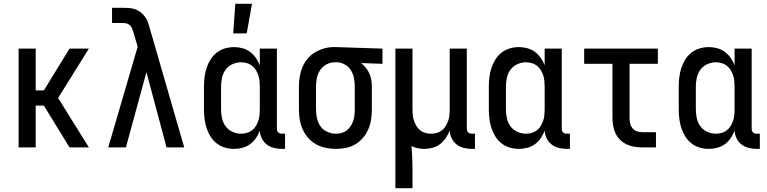

<svg xmlns="http://www.w3.org/2000/svg" viewBox="-20 -776 4040 1011"><path d="M78 0V-520H168V-300H211L346 -520H448L286 -260L448 0H346L211 -220H168V0Z M550 0 705 -530 683 -604V-605Q680 -615 676 -625Q672 -635 664.5 -642.5Q657 -650 646.5 -652.5Q636 -655 625 -655H570V-735H625Q642 -735 658.5 -734Q675 -733 691 -727.5Q707 -722 720.5 -711.5Q734 -701 743.5 -687.5Q753 -674 759 -658Q765 -642 769 -626L950 0H857L751 -396L643 0Z M1208 -600 1219 -756H1307L1279 -600ZM1213 8Q1188 8 1164 1Q1140 -6 1120.5 -21.5Q1101 -37 1088 -58Q1075 -79 1067.5 -102.5Q1060 -126 1057 -150.5Q1054 -175 1054 -200V-320Q1054 -345 1057 -369.5Q1060 -394 1067.5 -417.5Q1075 -441 1088 -462Q1101 -483 1120.5 -498.5Q1140 -514 1164 -521Q1188 -528 1213 -528Q1235 -528 1257 -522Q1279 -516 1296.5 -503Q1314 -490 1327 -471.5Q1340 -453 1348 -432V-520H1438V-99Q1438 -93 1439.5 -88Q1441 -83 1445 -79Q1449 -75 1454 -73.5Q1459 -72 1465 -72H1481V8H1465Q1444 8 1423 3Q1402 -2 1385 -15Q1368 -28 1358.5 -47.5Q1349 -67 1348 -88Q1340 -67 1327.5 -48.5Q1315 -30 1297 -17Q1279 -4 1257 2Q1235 8 1213 8ZM1249 -72Q1264 -72 1279 -76Q1294 -80 1306.5 -89.5Q1319 -99 1327 -112Q1335 -125 1340 -139.5Q1345 -154 1346.5 -169.5Q1348 -185 1348 -200V-320Q1348 -335 1346.5 -350.5Q1345 -366 1340 -380.5Q1335 -395 1327 -408Q1319 -421 1306.5 -430.5Q1294 -440 1279 -444Q1264 -448 1249 -448Q1226 -448 1204 -438Q1182 -428 1168 -409Q1154 -390 1149 -366.5Q1144 -343 1144 -320V-200Q1144 -177 1149 -153.5Q1154 -130 1168 -111Q1182 -92 1204 -82Q1226 -72 1249 -72Z M1749 8Q1722 8 1695.5 2.5Q1669 -3 1645 -16Q1621 -29 1603 -49.5Q1585 -70 1574 -94.5Q1563 -119 1558.5 -146Q1554 -173 1554 -200V-320Q1554 -346 1558 -371.5Q1562 -397 1572 -421Q1582 -445 1598.5 -465.5Q1615 -486 1637.5 -499.5Q1660 -513 1685 -520.5Q1710 -528 1736 -528H1750L1994 -520V-440L1881 -444Q1895 -433 1906.5 -419Q1918 -405 1925 -389Q1932 -373 1935 -355.5Q1938 -338 1938 -320V-200Q1938 -173 1934 -146.5Q1930 -120 1919.5 -95.5Q1909 -71 1891.5 -50.5Q1874 -30 1851.5 -16.5Q1829 -3 1802.5 2.5Q1776 8 1749 8ZM1749 -72Q1764 -72 1779 -76Q1794 -80 1806 -89.5Q1818 -99 1826.5 -112Q1835 -125 1840 -139.5Q1845 -154 1846.5 -169.5Q1848 -185 1848 -200V-320Q1848 -342 1844 -363.5Q1840 -385 1829 -404Q1818 -423 1799 -434.5Q1780 -446 1758 -448H1743Q1720 -448 1699.5 -437Q1679 -426 1666 -407Q1653 -388 1648.5 -365.5Q1644 -343 1644 -320V-200Q1644 -177 1649 -153.5Q1654 -130 1667.5 -111Q1681 -92 1703 -82Q1725 -72 1749 -72Z M2062 215V-520H2152V-200Q2152 -185 2153.5 -169.5Q2155 -154 2160 -140Q2165 -126 2173 -112.5Q2181 -99 2193 -89.5Q2205 -80 2220 -76Q2235 -72 2250 -72Q2265 -72 2280 -76Q2295 -80 2307 -89.5Q2319 -99 2327 -112.5Q2335 -126 2340 -140Q2345 -154 2346.5 -169.5Q2348 -185 2348 -200V-520H2438V-99Q2438 -93 2439.5 -88Q2441 -83 2445 -79Q2449 -75 2454 -73.5Q2459 -72 2465 -72H2481V8H2465Q2444 8 2423 3Q2402 -2 2385 -15Q2368 -28 2358.5 -47.5Q2349 -67 2348 -88Q2340 -68 2327.5 -49.5Q2315 -31 2297.5 -17.5Q2280 -4 2258 2Q2236 8 2214 8Q2197 8 2179.5 4.5Q2162 1 2147 -7Q2149 21 2150.5 50Q2152 79 2152 107V215Z M2713 8Q2688 8 2664 1Q2640 -6 2620.5 -21.5Q2601 -37 2588 -58Q2575 -79 2567.5 -102.5Q2560 -126 2557 -150.5Q2554 -175 2554 -200V-320Q2554 -345 2557 -369.5Q2560 -394 2567.5 -417.5Q2575 -441 2588 -462Q2601 -483 2620.5 -498.5Q2640 -514 2664 -521Q2688 -528 2713 -528Q2735 -528 2757 -522Q2779 -516 2796.5 -503Q2814 -490 2827 -471.5Q2840 -453 2848 -432V-520H2938V-99Q2938 -93 2939.5 -88Q2941 -83 2945 -79Q2949 -75 2954 -73.5Q2959 -72 2965 -72H2981V8H2965Q2944 8 2923 3Q2902 -2 2885 -15Q2868 -28 2858.5 -47.5Q2849 -67 2848 -88Q2840 -67 2827.5 -48.5Q2815 -30 2797 -17Q2779 -4 2757 2Q2735 8 2713 8ZM2749 -72Q2764 -72 2779 -76Q2794 -80 2806.5 -89.5Q2819 -99 2827 -112Q2835 -125 2840 -139.5Q2845 -154 2846.5 -169.5Q2848 -185 2848 -200V-320Q2848 -335 2846.5 -350.5Q2845 -366 2840 -380.5Q2835 -395 2827 -408Q2819 -421 2806.5 -430.5Q2794 -440 2779 -444Q2764 -448 2749 -448Q2726 -448 2704 -438Q2682 -428 2668 -409Q2654 -390 2649 -366.5Q2644 -343 2644 -320V-200Q2644 -177 2649 -153.5Q2654 -130 2668 -111Q2682 -92 2704 -82Q2726 -72 2749 -72Z M3360 0Q3339 0 3318.5 -3.5Q3298 -7 3279 -16Q3260 -25 3245 -40Q3230 -55 3221 -74Q3212 -93 3208.5 -113.5Q3205 -134 3205 -155V-440H3056V-520H3444V-440H3295V-155Q3295 -141 3298 -127Q3301 -113 3310 -101.5Q3319 -90 3332.5 -85Q3346 -80 3360 -80H3434V0Z M3713 8Q3688 8 3664 1Q3640 -6 3620.5 -21.5Q3601 -37 3588 -58Q3575 -79 3567.5 -102.5Q3560 -126 3557 -150.5Q3554 -175 3554 -200V-320Q3554 -345 3557 -369.5Q3560 -394 3567.5 -417.5Q3575 -441 3588 -462Q3601 -483 3620.5 -498.5Q3640 -514 3664 -521Q3688 -528 3713 -528Q3735 -528 3757 -522Q3779 -516 3796.5 -503Q3814 -490 3827 -471.5Q3840 -453 3848 -432V-520H3938V-99Q3938 -93 3939.5 -88Q3941 -83 3945 -79Q3949 -75 3954 -73.5Q3959 -72 3965 -72H3981V8H3965Q3944 8 3923 3Q3902 -2 3885 -15Q3868 -28 3858.5 -47.5Q3849 -67 3848 -88Q3840 -67 3827.5 -48.5Q3815 -30 3797 -17Q3779 -4 3757 2Q3735 8 3713 8ZM3749 -72Q3764 -72 3779 -76Q3794 -80 3806.5 -89.5Q3819 -99 3827 -112Q3835 -125 3840 -139.5Q3845 -154 3846.5 -169.5Q3848 -185 3848 -200V-320Q3848 -335 3846.5 -350.5Q3845 -366 3840 -380.5Q3835 -395 3827 -408Q3819 -421 3806.5 -430.5Q3794 -440 3779 -444Q3764 -448 3749 -448Q3726 -448 3704 -438Q3682 -428 3668 -409Q3654 -390 3649 -366.5Q3644 -343 3644 -320V-200Q3644 -177 3649 -153.5Q3654 -130 3668 -111Q3682 -92 3704 -82Q3726 -72 3749 -72Z"/></svg>

Font: Iosevka SS18 Medium
Style: Regular
Weight: 500
Monospace: yes
Designer: Belleve Invis
Foundry: Belleve Invis
Version: Version 25.1.1; ttfautohint (v1.8.4)